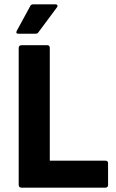

<svg xmlns="http://www.w3.org/2000/svg" viewBox="-20 -863 534 883"><path d="M79 0Q66 0 66 -13V-642Q66 -655 79 -655H198Q209 -655 209 -642V-124H465Q477 -124 477 -112V-13Q477 0 465 0ZM64 -708Q51 -708 57 -721L118 -833Q122 -843 132 -843H236Q242 -843 244 -838.5Q246 -834 241 -828L157 -715Q153 -708 143 -708Z"/></svg>

Font: Sofia Sans ExtraBold
Style: Regular
Weight: 800
Designer: Botio Nikoltchev, Ani Petrova
Foundry: lettersoup
Version: Version 4.101; ttfautohint (v1.8.4.7-5d5b)